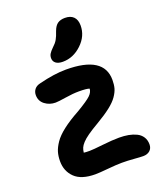

<svg xmlns="http://www.w3.org/2000/svg" viewBox="-173 -1131 993 1188"><g transform="rotate(-20 324.0 -537.0)"><path d="M295.9 -772.9Q265.6 -772.9 249.8 -785.2Q233.9 -797.4 233.9 -818.8Q233.9 -834.5 241.7 -847.2Q249.5 -859.9 267.1 -877Q288.1 -896 299.1 -915Q310.1 -934.1 320.8 -966.8Q332.5 -998.5 351.1 -1011.2Q369.6 -1023.9 398.9 -1023.9Q435.5 -1023.9 455.3 -1004.2Q475.1 -984.4 475.1 -946.8Q475.1 -877.4 419.9 -825.2Q364.7 -772.9 295.9 -772.9ZM247.1 -49.8Q154.8 -49.8 111.3 -92.3Q67.9 -134.8 67.9 -200.2Q67.9 -232.9 75.7 -259.8Q83.5 -286.6 105 -318.4Q126.5 -350.1 169.7 -383.5Q212.9 -417 278.8 -453.1Q349.6 -495.1 371.1 -515.9Q392.6 -536.6 394 -560.1Q375.5 -566.9 325.2 -566.9Q286.1 -566.9 235.4 -558.8Q184.6 -550.8 167 -550.8Q127.4 -550.8 97.2 -573.7Q66.9 -596.7 66.9 -636.2Q66.9 -657.7 79.8 -674.1Q92.8 -690.4 118.2 -695.8Q218.8 -721.2 295.9 -721.2Q544.9 -721.2 544.9 -563Q544.9 -531.7 538.6 -508.5Q532.2 -485.4 513.7 -458.5Q495.1 -431.6 459.2 -403.6Q423.3 -375.5 366.2 -341.8Q321.8 -315.9 294.4 -296.6Q267.1 -277.3 252.2 -261Q237.3 -244.6 231.7 -231.4Q226.1 -218.3 224.1 -200.2Q235.4 -198.2 262.2 -198.2Q285.2 -198.2 350.8 -205.6Q416.5 -212.9 460.9 -212.9Q494.1 -212.9 522 -207.8Q549.8 -202.6 573.5 -191.2Q597.2 -179.7 610.6 -158.9Q624 -138.2 624 -109.9Q624 -84 607.2 -69.1Q590.3 -54.2 563 -54.2Q544.9 -54.2 503.4 -57.6Q461.9 -61 423.8 -61Q389.6 -61 330.6 -55.4Q271.5 -49.8 247.1 -49.8Z"/></g></svg>

Font: Shantell Sans Irregular Bouncy
Style: Bold
Weight: 700
Designer: Stephen Nixon, Anya Danilova, Shantell Martin
Foundry: Arrow Type
Version: Version 1.006;[9816181b4]